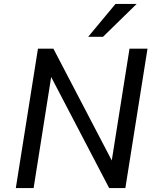

<svg xmlns="http://www.w3.org/2000/svg" viewBox="-20 -951 792 971"><path d="M60 0 172 -705H250L546 -138H545L635 -705H726L614 0H532L238 -563H239L150 0ZM426 -765 564 -931H671L501 -765Z"/></svg>

Font: Nunito Sans 7pt SemiCondensed Medium
Style: Italic
Weight: 500
Width: 4
Italic angle: -9°
Designer: Vernon Adams
Foundry: Vernon Adams
Version: Version 3.101;gftools[0.9.27]